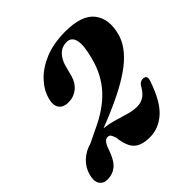

<svg xmlns="http://www.w3.org/2000/svg" viewBox="-189 -871 1041 1041"><g transform="rotate(-45 331.0 -351.0)"><path d="M5.5 -73Q16.5 -115 48.5 -145.8Q80.5 -176.5 129.5 -190.5L201.5 -225.5Q306.5 -273 369.5 -341Q432.5 -409 458.5 -509Q481 -593.5 471.2 -631.8Q461.5 -670 426 -670Q387.5 -670 363.2 -644.8Q339 -619.5 328.5 -578.5L313.5 -521Q302 -479 271.8 -455Q241.5 -431 202 -431Q162 -431 145.2 -455.2Q128.5 -479.5 141 -523Q154 -572 195 -616Q236 -660 302.8 -687.8Q369.5 -715.5 460.5 -715.5Q586.5 -715.5 632.8 -656Q679 -596.5 653 -500Q632.5 -423.5 548.2 -357.2Q464 -291 300.5 -223.5L236 -197.5Q276.5 -193 313.2 -182Q350 -171 383.8 -161.2Q417.5 -151.5 447.5 -151.5Q477 -151.5 499.5 -165.8Q522 -180 542 -215.5Q549.5 -228 559.5 -233Q569.5 -238 579 -237Q611 -235 594 -193Q555 -80.5 501 -32.8Q447 15 379 15Q317.5 15 287.2 -12.8Q257 -40.5 248.5 -113Q242.5 -132.5 236.5 -140.8Q230.5 -149 217.5 -149Q192 -149 175 -96.5Q153 -33 124 -9.2Q95 14.5 55 14.5Q23 14.5 8.5 -9Q-6 -32.5 5.5 -73Z"/></g></svg>

Font: Fraunces 9pt
Style: Bold Italic
Weight: 700
Italic angle: -16°
Version: Version 1.000;[b76b70a41]